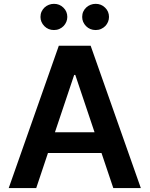

<svg xmlns="http://www.w3.org/2000/svg" viewBox="-20 -961 764 981"><path d="M699.6 0H558.9L498.6 -179.3H225.1L165.1 0H24.5L280.5 -727.3H443.2ZM463.1 -285.2 364.7 -578.1H359L260.7 -285.2ZM255.7 -807.5Q226.6 -807.5 206.7 -827.4Q186.8 -848 186.8 -874.3Q186.8 -889.6 192.5 -901.8Q198.2 -914.1 207.7 -922.9Q217.3 -931.8 229.8 -936.6Q242.2 -941.4 255.7 -941.4Q284.4 -941.4 304 -921.9Q323.9 -902.7 323.9 -874.3Q323.9 -861.5 318.9 -849.4Q313.9 -837.4 305 -828.1Q296.2 -818.9 283.6 -813.2Q271 -807.5 255.7 -807.5ZM468.8 -807.5Q439.6 -807.5 419.7 -827.4Q399.9 -848 399.9 -874.3Q399.9 -889.6 405.5 -901.8Q411.2 -914.1 420.8 -922.9Q430.4 -931.8 442.8 -936.6Q455.3 -941.4 468.8 -941.4Q497.5 -941.4 517 -921.9Q536.9 -902.7 536.9 -874.3Q536.9 -861.5 532 -849.4Q527 -837.4 518.1 -828.1Q509.2 -818.9 496.6 -813.2Q484 -807.5 468.8 -807.5Z"/></svg>

Font: Linik Sans SemiBold
Style: Regular
Weight: 600
Designer: Fonts by Rasmus Andersson / Changes by Cristiano Sobral with parts from Marc Monis
Foundry: rsms
Version: Version 3.020; ttfautohint (v1.6)